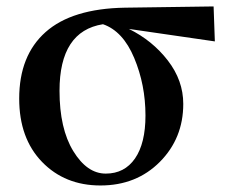

<svg xmlns="http://www.w3.org/2000/svg" viewBox="-20 -564 714 600"><path d="M434.6 -203.1Q434.6 -298.8 399.4 -382.8Q364.3 -466.8 301.8 -488.3Q166 -466.8 166 -280.3Q166 -162.1 209 -91.8Q252 -21.5 310.5 -21.5Q369.1 -21.5 401.9 -68.8Q434.6 -116.2 434.6 -203.1ZM651.4 -434.6 382.8 -473.6Q456.1 -437.5 504.4 -375Q552.7 -312.5 552.7 -239.3Q552.7 -131.8 479.5 -58.1Q406.2 15.6 293.9 15.6Q182.6 15.6 111.3 -58.1Q40 -131.8 40 -255.9Q40 -390.6 122.6 -463.9Q205.1 -537.1 370.1 -540L647.5 -543.9Z"/></svg>

Font: GenRyuMin TW TTF Bold
Style: Regular
Weight: 700
Version: Version 1.300